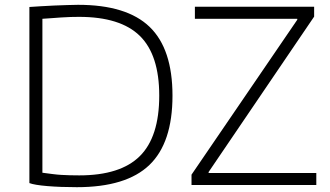

<svg xmlns="http://www.w3.org/2000/svg" viewBox="-20 -768 1371 797"><path d="M775 -43 1214 -686V-690H789V-740H1284V-699L846 -54V-50H1293V0H775ZM299 9Q231 9 177 4.5Q123 0 102 -8V-739Q121 -740 148.5 -742Q176 -744 204.5 -745Q233 -746 259.5 -747Q286 -748 304 -748Q506 -748 601 -656.5Q696 -565 696 -371Q696 -175 600 -83Q504 9 299 9ZM309 -40Q480 -40 560.5 -120Q641 -200 641 -371Q641 -540 560.5 -619Q480 -698 308 -698Q293 -698 273.5 -697.5Q254 -697 233.5 -695.5Q213 -694 192.5 -692.5Q172 -691 156 -690V-51Q179 -48 198 -45.5Q217 -43 234.5 -42Q252 -41 270 -40.5Q288 -40 309 -40Z"/></svg>

Font: Encode Sans Wide
Style: ExtraLight
Weight: 200
Designer: Pablo Impallari, Andres Torresi
Foundry: Pablo Impallari, Andres Torresi
Version: Version 1.000; ttfautohint (v1.00) -l 8 -r 50 -G 200 -x 14 -